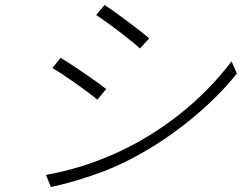

<svg xmlns="http://www.w3.org/2000/svg" viewBox="-20 -742 996 776"><path d="M402.7 -721.9Q435.7 -700.6 495.2 -655.9Q554.7 -611.2 583.1 -587L545.5 -546.2Q518.8 -571 461.3 -614.9Q403.8 -658.7 368.6 -681.1ZM165.8 -35.2Q309.7 -60.7 445.8 -121.8Q582 -182.9 703.1 -278.1Q824.2 -373.2 915.8 -494L937.5 -445Q861.2 -349.4 752.3 -260.3Q643.5 -171.2 520.2 -105.1Q446.4 -65 355.5 -33.9Q264.6 -2.8 185.7 13.8ZM225.1 -508.2Q261 -486.9 323 -444.4Q384.9 -402 409.1 -382.1L373.2 -339.1Q343.8 -364.3 285.3 -405.5Q226.9 -446.7 191.4 -467Z"/></svg>

Font: Karasuma Gothic
Style: Light Italic
Weight: 300
Italic angle: 9.39998°
Designer: Rasmus Andersson / Ryoko Nishizuka
Foundry: rsms
Version: Version 1.00